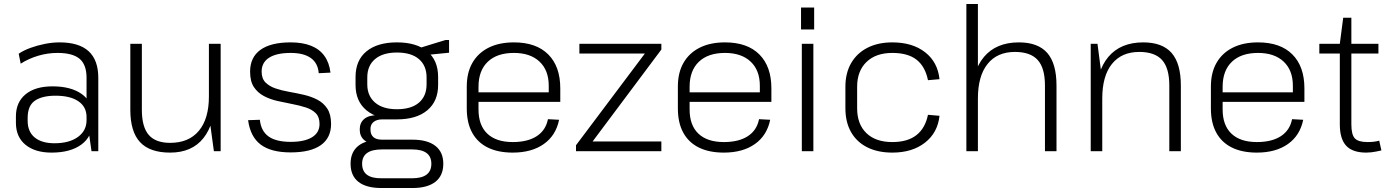

<svg xmlns="http://www.w3.org/2000/svg" viewBox="-20 -760 6983 965"><path d="M415 -173V-369Q415 -435 380 -464.5Q345 -494 269 -494Q220 -494 172.5 -480Q125 -466 84 -440L74 -490Q99 -507 133.5 -519.5Q168 -532 206 -539.5Q244 -547 279 -547Q377 -547 425.5 -502.5Q474 -458 474 -369V0H440ZM239 7Q156 7 108 -32.5Q60 -72 60 -143V-175Q60 -246 108.5 -286Q157 -326 244 -326Q336 -326 390 -288Q444 -250 444 -180V-146Q444 -74 389 -33.5Q334 7 239 7ZM254 -40Q328 -40 371.5 -71.5Q415 -103 415 -156V-172Q415 -223 374 -251Q333 -279 259 -279Q192 -279 155.5 -254Q119 -229 119 -167V-153Q119 -98 154.5 -69Q190 -40 254 -40Z M693 -208Q693 -122 727.5 -82Q762 -42 835 -42Q929 -42 979.5 -102.5Q1030 -163 1030 -275L1061 -339V-275Q1061 -140 1003 -66.5Q945 7 835 7Q733 7 684 -45.5Q635 -98 635 -208V-540H693ZM1089 0H1055L1030 -184V-540H1089Z M1441 6Q1342 6 1290 -33.5Q1238 -73 1227 -156L1286 -158Q1292 -101 1330 -74Q1368 -47 1441 -47Q1510 -47 1548 -70Q1586 -93 1586 -137Q1586 -172 1567 -191Q1548 -210 1517 -220Q1486 -230 1449 -237Q1412 -244 1374.5 -252.5Q1337 -261 1306 -277.5Q1275 -294 1256 -322.5Q1237 -351 1237 -400Q1237 -472 1289 -509.5Q1341 -547 1441 -547Q1501 -547 1543.5 -530Q1586 -513 1610.5 -479Q1635 -445 1641 -395L1582 -392Q1578 -443 1542 -468.5Q1506 -494 1441 -494Q1370 -494 1332.5 -470Q1295 -446 1295 -400Q1295 -365 1314.5 -345.5Q1334 -326 1365 -315.5Q1396 -305 1433 -298.5Q1470 -292 1507 -283.5Q1544 -275 1575 -259Q1606 -243 1625 -214Q1644 -185 1644 -137Q1644 -67 1592.5 -30.5Q1541 6 1441 6Z M1975 -160Q1877 -160 1822 -205.5Q1767 -251 1767 -333V-373Q1767 -457 1822 -502Q1877 -547 1975 -547Q2073 -547 2127.5 -502Q2182 -457 2182 -373V-333Q2182 -251 2127.5 -205.5Q2073 -160 1975 -160ZM1897 185Q1821 185 1781.5 154Q1742 123 1742 63Q1742 4 1781 -27Q1820 -58 1897 -58H2053Q2128 -58 2168 -27Q2208 4 2208 63Q2208 123 2168 154Q2128 185 2053 185ZM2051 136Q2148 136 2148 63Q2148 -9 2051 -9H1900Q1800 -9 1800 63Q1800 138 1900 136ZM1875 -36Q1834 -36 1811 -55.5Q1788 -75 1788 -109Q1788 -143 1810.5 -162Q1833 -181 1876 -181H1975V-160H1902Q1873 -160 1857 -146.5Q1841 -133 1842 -109Q1842 -84 1856.5 -71Q1871 -58 1900 -58H1975V-36ZM1975 -211Q2047 -211 2085.5 -244Q2124 -277 2124 -336V-371Q2124 -430 2085.5 -463Q2047 -496 1975 -496Q1904 -496 1865 -463Q1826 -430 1826 -371V-336Q1826 -278 1865 -244.5Q1904 -211 1975 -211ZM2086 -518 2219 -559H2237V-495L2086 -480Z M2557 7Q2483 7 2431.5 -18.5Q2380 -44 2353 -93.5Q2326 -143 2326 -215V-325Q2326 -395 2354.5 -444.5Q2383 -494 2436 -520.5Q2489 -547 2563 -547Q2675 -547 2735.5 -486.5Q2796 -426 2796 -316V-248H2373V-296H2749L2738 -277V-329Q2738 -407 2691.5 -450.5Q2645 -494 2563 -494Q2478 -494 2431.5 -449.5Q2385 -405 2385 -324V-210Q2385 -130 2429.5 -88Q2474 -46 2557 -46Q2632 -46 2677.5 -75.5Q2723 -105 2734 -161L2790 -158Q2774 -79 2713 -36Q2652 7 2557 7Z M2875 -30 3240 -516 3254 -491H2892V-540H3304V-511L2939 -23L2925 -49H3304V0H2875Z M3618 7Q3544 7 3492.5 -18.5Q3441 -44 3414 -93.5Q3387 -143 3387 -215V-325Q3387 -395 3415.5 -444.5Q3444 -494 3497 -520.5Q3550 -547 3624 -547Q3736 -547 3796.5 -486.5Q3857 -426 3857 -316V-248H3434V-296H3810L3799 -277V-329Q3799 -407 3752.5 -450.5Q3706 -494 3624 -494Q3539 -494 3492.5 -449.5Q3446 -405 3446 -324V-210Q3446 -130 3490.5 -88Q3535 -46 3618 -46Q3693 -46 3738.5 -75.5Q3784 -105 3795 -161L3851 -158Q3835 -79 3774 -36Q3713 7 3618 7Z M4068 -540V0H4010V-540ZM4072 -722V-612H4006V-722Z M4465 7Q4392 7 4339 -19.5Q4286 -46 4257.5 -96Q4229 -146 4229 -216V-324Q4229 -393 4258 -443Q4287 -493 4340 -520Q4393 -547 4465 -547Q4566 -547 4629.5 -497.5Q4693 -448 4702 -362L4644 -357Q4630 -426 4586.5 -460Q4543 -494 4465 -494Q4382 -494 4335 -448.5Q4288 -403 4288 -324V-216Q4288 -136 4334.5 -91Q4381 -46 4465 -46Q4541 -46 4585.5 -80.5Q4630 -115 4644 -183L4702 -178Q4693 -93 4629 -43Q4565 7 4465 7Z M5232 -330Q5232 -418 5195.5 -458.5Q5159 -499 5081 -499Q4992 -499 4943.5 -438.5Q4895 -378 4895 -265L4863 -201L4864 -265Q4864 -401 4925.5 -474Q4987 -547 5101 -547Q5197 -547 5243.5 -494Q5290 -441 5290 -330V0H5232ZM4837 -740H4895V-356V0H4837Z M5857 -330Q5857 -418 5820.5 -458.5Q5784 -499 5706 -499Q5617 -499 5568.5 -438.5Q5520 -378 5520 -265L5489 -201V-265Q5489 -401 5550.5 -474Q5612 -547 5726 -547Q5822 -547 5868.5 -494Q5915 -441 5915 -330V0H5857ZM5462 -540H5496L5520 -356V0H5462Z M6297 7Q6223 7 6171.5 -18.5Q6120 -44 6093 -93.5Q6066 -143 6066 -215V-325Q6066 -395 6094.5 -444.5Q6123 -494 6176 -520.5Q6229 -547 6303 -547Q6415 -547 6475.5 -486.5Q6536 -426 6536 -316V-248H6113V-296H6489L6478 -277V-329Q6478 -407 6431.5 -450.5Q6385 -494 6303 -494Q6218 -494 6171.5 -449.5Q6125 -405 6125 -324V-210Q6125 -130 6169.5 -88Q6214 -46 6297 -46Q6372 -46 6417.5 -75.5Q6463 -105 6474 -161L6530 -158Q6514 -79 6453 -36Q6392 7 6297 7Z M6847 7Q6778 7 6746 -27.5Q6714 -62 6714 -135V-540L6731 -671H6772V-135Q6772 -83 6789.5 -64.5Q6807 -46 6853 -46Q6868 -46 6883 -47.5Q6898 -49 6912 -53L6923 -4Q6910 -1 6897.5 1.5Q6885 4 6872 5.5Q6859 7 6847 7ZM6611 -540H6908V-491H6611Z"/></svg>

Font: Pathway Extreme 8pt Thin 12pt Thin
Style: Regular
Weight: 250
Version: Version 1.001;gftools[0.9.26]